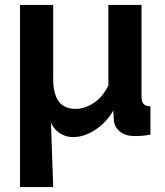

<svg xmlns="http://www.w3.org/2000/svg" viewBox="-20 -544 668 776"><path d="M61 -524H195V-225Q195 -104 285 -104Q322 -104 358.5 -127.5Q395 -151 418 -199V-524H552V-154Q552 -133 560 -124Q568 -115 588 -114V0Q567 4 552 5Q537 6 525 6Q488 6 465 -12Q442 -30 440 -60L438 -98Q429 -80 412.5 -61Q396 -42 374.5 -26Q353 -10 327.5 0Q302 10 276 10Q256 10 241 4Q226 -2 215 -10.5Q204 -19 196.5 -29.5Q189 -40 186 -49L195 212H61Z"/></svg>

Font: Oxford Sans
Style: Bold
Weight: 700
Designer: Matt McInerney, Pablo Impallari, Rodrigo Fuenzalida
Foundry: Matt McInerney, Pablo Impallari, Rodrigo Fuenzalida
Version: Version 3.000g; ttfautohint (v1.5) -l 8 -r 28 -G 28 -x 14 -D